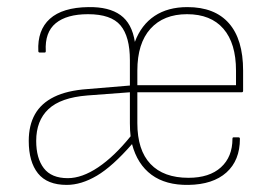

<svg xmlns="http://www.w3.org/2000/svg" viewBox="-20 -510 773 541"><path d="M168 11Q113 11 87 -21.5Q61 -54 61 -113Q61 -157 78.5 -188Q96 -219 132.5 -237Q169 -255 226 -259L346 -269V-340Q346 -407 319.5 -438.5Q293 -470 228 -470Q168 -470 137 -444.5Q106 -419 109 -366Q109 -362 106 -362H92Q88 -362 88 -366Q85 -425 120.5 -457Q156 -489 229 -490Q287 -491 319.5 -467.5Q352 -444 360 -392Q378 -440 415.5 -465Q453 -490 508 -490Q585 -490 625 -444.5Q665 -399 665 -311V-254Q665 -250 661 -250H367V-163Q367 -87 404 -48Q441 -9 511 -9Q570 -9 602.5 -38.5Q635 -68 635 -119Q635 -123 638 -123H652Q656 -123 656 -119Q656 -58 618 -24Q580 10 511 11Q447 12 407 -17.5Q367 -47 352 -104Q297 -41 253 -15Q209 11 168 11ZM171 -8Q211 -8 256.5 -38.5Q302 -69 348 -126Q347 -134 346.5 -143Q346 -152 346 -163V-250L226 -241Q151 -235 116.5 -202.5Q82 -170 82 -113Q82 -64 103.5 -36Q125 -8 171 -8ZM367 -270H645V-311Q645 -388 609.5 -429Q574 -470 507 -470Q441 -470 404 -429Q367 -388 367 -311Z"/></svg>

Font: Sofia Sans Semi Condensed Thin
Style: Regular
Weight: 250
Version: Version 4.100